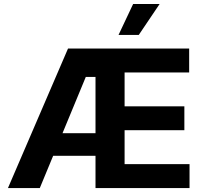

<svg xmlns="http://www.w3.org/2000/svg" viewBox="-20 -953 1034 973"><path d="M324.7 -707H938.6V-585.8H611.4V-414.1H914.3V-293.3H611.4V-121.2H940.5V0H464V-563.1H414.8L181.7 0H20.3ZM182.2 -278H547.6V-163.3H182.2ZM654.7 -932.8H789L683.3 -776H580.7Z"/></svg>

Font: Pretendard Std Variable
Style: Regular
Weight: 400
Designer: Base glyphs from Inter by Rasmus Andersson; Hangeul glyphs from Noto Sans CJK(Source Han Sans) by Jang Soo-young and Kan
Foundry: Kil Hyung-jin
Version: Version 1.309;Glyphs 3.2 (3225)